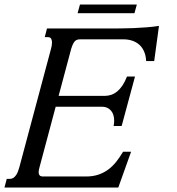

<svg xmlns="http://www.w3.org/2000/svg" viewBox="-87 -844 798 864"><path d="M384.8 -412.6Q399.4 -412.6 413.3 -417.2Q427.2 -421.9 439.9 -432.1Q452.6 -442.4 463.9 -459Q475.1 -475.6 484.4 -499.5H520.5L460.4 -276.9H424.3Q426.8 -290.5 426.8 -300.3Q426.8 -330.6 411.6 -347.2Q396.5 -363.8 371.6 -363.8H163.6L90.8 -91.3Q86.9 -78.1 86.9 -68.4Q86.9 -60.1 91.3 -54.9Q95.7 -49.8 106.9 -49.8H299.8Q331.1 -49.8 355.7 -58.1Q380.4 -66.4 400.4 -81.3Q420.4 -96.2 436.5 -116.7Q452.6 -137.2 466.8 -161.1H502.9L445.3 0H-66.9L-56.6 -39.1H-42Q-33.2 -39.1 -26.4 -43.9Q-19.5 -48.8 -14.4 -56.4Q-9.3 -64 -5.9 -73.2Q-2.4 -82.5 0 -91.3L142.6 -624.5Q144.5 -631.3 145.8 -638.9Q147 -646.5 147 -653.3Q147 -663.1 143.1 -669.9Q139.2 -676.8 128.9 -676.8H114.3L124.5 -715.8H407.2Q427.7 -715.8 455.8 -716.1Q483.9 -716.3 514.2 -717.5Q544.4 -718.8 574.5 -721.2Q604.5 -723.6 628.4 -727.5L606.9 -569.3H570.8Q569.3 -594.2 561.3 -612.5Q553.2 -630.9 539.8 -642.8Q526.4 -654.8 508.1 -660.9Q489.7 -667 468.8 -667H272.5Q254.9 -667 246.6 -654.5Q238.3 -642.1 233.4 -624.5L176.8 -412.6ZM262.2 -784.7 272.9 -823.7H528.8L518.1 -784.7Z"/></svg>

Font: Arian AMU Serif
Style: Italic
Weight: 400
Italic angle: -15°
Designer: Ruben Hakobyan (Tarumian)
Foundry: Ruben Hakobyan (Tarumian)
Version: Version 1.002